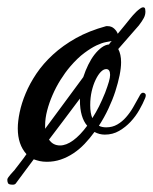

<svg xmlns="http://www.w3.org/2000/svg" viewBox="-85 -441 421 528"><path d="M314.9 -409.2Q314.9 -399.9 310.5 -391.6Q306.2 -383.3 296.9 -371.1Q284.7 -356.9 269.8 -340.1Q254.9 -323.2 240.2 -306.2Q248 -291.5 248 -270Q248 -254.4 243.9 -233.9Q239.7 -213.4 232.2 -189.9Q224.6 -166.5 213.1 -142.1Q201.7 -117.7 187 -95.2Q191.4 -92.8 196.5 -91.8Q201.7 -90.8 207 -90.8Q224.1 -90.8 237.5 -98.6Q251 -106.4 261.7 -118.7Q272.5 -130.9 281.2 -146Q290 -161.1 297.9 -175.8Q302.7 -186 308.1 -186Q311 -186 313.5 -184.1Q315.9 -182.1 315.9 -179.2Q315.9 -174.8 314 -170.9Q308.1 -156.2 298.1 -138.7Q288.1 -121.1 274.2 -106.2Q260.3 -91.3 242.7 -81.1Q225.1 -70.8 203.1 -70.8Q188.5 -70.8 174.8 -78.1Q162.1 -60.5 147.7 -45.4Q133.3 -30.3 116.7 -19.3Q100.1 -8.3 82 -2.2Q64 3.9 43.9 3.9Q33.2 3.9 24.4 2Q15.6 0 7.8 -2.9Q-2 9.8 -11.7 23.2Q-21.5 36.6 -32.2 50.8Q-39.1 60.5 -41.7 63.7Q-44.4 66.9 -49.8 66.9Q-61 66.9 -63 62.7Q-64.9 58.6 -64.9 53.2Q-64.9 50.3 -62 46.4Q-59.1 42.5 -55.4 38.1Q-51.8 33.7 -48.1 30Q-44.4 26.4 -43 23.9Q-35.6 14.2 -27.6 3.9Q-19.5 -6.3 -12.2 -17.1Q-36.1 -43.5 -36.1 -87.9Q-36.1 -106.9 -31 -131.8Q-25.9 -156.7 -14.6 -183.8Q-3.4 -210.9 15.1 -238.5Q33.7 -266.1 60.8 -291Q87.9 -315.9 124 -336.2Q160.2 -356.4 207 -369.1H210.9Q221.7 -369.1 229 -362.3Q236.3 -355.5 238.8 -348.1Q247.1 -358.4 256.1 -369.1Q265.1 -379.9 273.9 -391.1Q275.9 -393.6 280.3 -398.7Q284.7 -403.8 289.8 -408.7Q294.9 -413.6 300 -417.2Q305.2 -420.9 308.1 -420.9Q313.5 -420.9 314.2 -416.3Q314.9 -411.6 314.9 -409.2ZM39.1 -86.9Q63 -119.1 88.9 -154.3Q114.7 -189.5 144 -229Q149.9 -247.1 157.7 -262.9Q165.5 -278.8 174.8 -290.8Q184.1 -302.7 194.3 -310.3Q204.6 -317.9 214.8 -318.8Q216.3 -321.3 218 -323.5Q219.7 -325.7 222.2 -328.1Q217.3 -327.1 206.3 -325.2Q195.3 -323.2 180.4 -316.2Q165.5 -309.1 147 -295.4Q128.4 -281.7 107.9 -257.8Q93.8 -241.2 81.3 -221.2Q68.8 -201.2 59.6 -179.9Q50.3 -158.7 44.7 -137.2Q39.1 -115.7 39.1 -96.2ZM80.1 -41Q97.2 -41 116.2 -54.9Q135.3 -68.8 154.8 -95.2Q145 -106.4 139.9 -124Q134.8 -141.6 134.8 -165V-169.9Q109.9 -136.7 89.4 -109.4Q68.8 -82 49.8 -57.1Q60.5 -41 80.1 -41ZM163.1 -151.9Q163.1 -129.4 168.9 -116.2Q178.7 -131.3 187.3 -148.4Q195.8 -165.5 204.1 -186Q210.9 -204.1 214.4 -216.1Q217.8 -228 217.8 -234.9Q217.8 -251 207 -251Q199.7 -251 192.1 -243.2Q184.6 -235.4 178 -221.7Q171.4 -208 167.2 -190.2Q163.1 -172.4 163.1 -151.9Z"/></svg>

Font: Mervale Script
Style: Regular
Weight: 400
Designer: Astigmatic (AOETI)
Foundry: Astigmatic (AOETI)
Version: Version 1.000